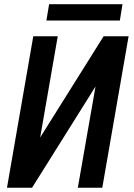

<svg xmlns="http://www.w3.org/2000/svg" viewBox="-20 -881 627 901"><path d="M466.3 -710.9H583.5L460 0H345.2L428.2 -475.1L130.4 0H12.7L136.2 -710.9H251L168.5 -235.8ZM542.5 -784.7H197.8L210.4 -861.3H554.7Z"/></svg>

Font: Roboto Mono Medium
Style: Italic
Weight: 500
Designer: Google
Version: Version 2.000985; 2015; ttfautohint (v1.3)